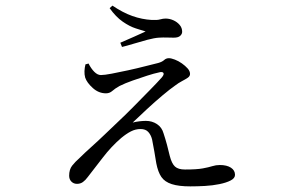

<svg xmlns="http://www.w3.org/2000/svg" viewBox="-20 -612 1040 683"><path d="M657 51Q616 51 591 43Q566 35 554 17.5Q542 0 536 -31Q533 -50 529 -73Q525 -96 521 -116Q517 -132 507.5 -142.5Q498 -153 480 -153Q462 -153 445.5 -144.5Q429 -136 411 -121Q376 -91 345 -50.5Q314 -10 292 18Q284 29 275 35.5Q266 42 254 42Q242 42 234 34Q226 26 226 13Q226 -9 236.5 -22.5Q247 -36 264 -51Q280 -67 304 -88.5Q328 -110 352.5 -133.5Q377 -157 396 -175Q425 -202 455.5 -233Q486 -264 513 -291.5Q540 -319 556 -337Q565 -348 561 -353Q557 -358 544 -354Q529 -351 504 -343Q479 -335 452 -325.5Q425 -316 405 -306Q389 -297 379.5 -288.5Q370 -280 357 -280Q331 -280 310 -299Q289 -318 283 -336Q280 -347 280.5 -359Q281 -371 284 -383L295 -386Q304 -368 315.5 -356.5Q327 -345 339 -345Q351 -345 377.5 -350Q404 -355 436 -362Q468 -369 497 -376.5Q526 -384 543 -388Q557 -392 564 -398.5Q571 -405 581 -405Q589 -405 602 -400Q615 -395 627 -386.5Q639 -378 647.5 -368.5Q656 -359 656 -349Q656 -341 648 -335.5Q640 -330 627.5 -323.5Q615 -317 602 -307Q586 -296 558.5 -273Q531 -250 502.5 -223.5Q474 -197 452 -176Q463 -179 476 -180.5Q489 -182 499 -182Q521 -182 538.5 -170.5Q556 -159 562 -137Q568 -119 574 -97Q580 -75 584 -57Q591 -30 602.5 -19.5Q614 -9 638 -9Q680 -9 701.5 -13Q723 -17 735.5 -21Q748 -25 762 -25Q787 -25 801.5 -15.5Q816 -6 816 10Q816 22 800.5 30Q785 38 760.5 43Q736 48 709 49.5Q682 51 657 51ZM408 -460Q431 -470 456 -481Q481 -492 498 -500Q485 -504 463 -511Q441 -518 416.5 -535Q392 -552 370 -583L380 -592Q417 -567 451 -555Q485 -543 520 -541Q539 -540 549.5 -543Q560 -546 569 -546Q583 -546 596.5 -540Q610 -534 619 -523.5Q628 -513 628 -499Q628 -491 621 -484.5Q614 -478 598 -478Q585 -478 573 -478.5Q561 -479 545 -478Q529 -477 504.5 -470.5Q480 -464 455.5 -456.5Q431 -449 414 -445Z"/></svg>

Font: Noto Serif JP ExtraLight
Style: Regular
Weight: 400
Version: Version 2.003-H1;hotconv 1.1.1;makeotfexe 2.6.0